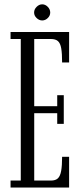

<svg xmlns="http://www.w3.org/2000/svg" viewBox="-20 -844 370 864"><path d="M27.5 0V-31.5H73.5V-668.5H27.5V-700H291V-563H259.5Q259.5 -603.5 255.5 -626.5Q251.5 -649.5 240.8 -659Q230 -668.5 209 -668.5H134V-366H237.5V-415.5H267V-286.5H237.5V-334.5H134V-31.5H209Q230 -31.5 240.5 -41.5Q251 -51.5 255.2 -74.8Q259.5 -98 259.5 -138.5H291V0ZM170 -752Q156 -752 144.8 -762.8Q133.5 -773.5 133.5 -787.5Q133.5 -802 144.8 -813.2Q156 -824.5 170 -824.5Q184 -824.5 195 -813.2Q206 -802 206 -787.5Q206 -773.5 195 -762.8Q184 -752 170 -752Z"/></svg>

Font: Imbue Light
Style: Regular
Weight: 300
Designer: Tyler Finck
Foundry: Etcetera Type Company
Version: Version 1.102